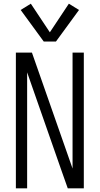

<svg xmlns="http://www.w3.org/2000/svg" viewBox="-20 -1020 540 1040"><path d="M66 0V-735H153L373 -107V-735H434V0H347L312 -99L127 -628V0ZM217 -795 92 -966 147 -1000 250 -845 353 -1000 408 -966 283 -795Z"/></svg>

Font: Iosevka Term Light
Style: Regular
Weight: 300
Monospace: yes
Designer: Belleve Invis
Foundry: Belleve Invis
Version: Version 9.0.1; ttfautohint (v1.8.3)